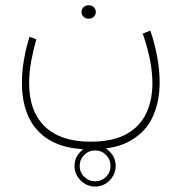

<svg xmlns="http://www.w3.org/2000/svg" viewBox="-20 -350 687 727"><path d="M262.2 278.3Q262.2 246.6 285.4 223.6Q308.6 200.7 340.3 200.7Q372.1 200.7 395 223.6Q418 246.6 418 278.3Q418 310.1 395 333.3Q372.1 356.4 340.3 356.4Q308.6 356.4 285.4 333.3Q262.2 310.1 262.2 278.3ZM281.7 278.3Q281.7 302.7 299.1 319.6Q316.4 336.4 340.3 336.4Q364.7 336.4 381.6 319.6Q398.4 302.7 398.4 278.3Q398.4 253.9 381.6 236.8Q364.7 219.7 340.3 219.7Q315.9 219.7 298.8 236.8Q281.7 253.9 281.7 278.3ZM288.6 -304.7Q288.6 -314.9 296.1 -322.5Q303.7 -330.1 315.9 -330.1Q327.6 -330.1 335.2 -322.8Q342.8 -315.4 342.8 -304.7Q342.8 -293.9 335.2 -286.6Q327.6 -279.3 315.9 -279.3Q303.7 -279.3 296.1 -286.9Q288.6 -294.4 288.6 -304.7ZM321.8 186.5Q407.7 186.5 459.2 157.5Q510.7 128.4 533.9 78.6Q557.1 28.8 557.1 -34.2Q557.1 -77.6 547.4 -125.7Q537.6 -173.8 520.5 -222.7L549.3 -234.4Q566.4 -183.6 575.4 -133.5Q584.5 -83.5 584.5 -37.6Q584.5 34.2 558.6 91.6Q532.7 148.9 474.9 182.4Q417 215.8 321.8 215.8Q194.3 215.8 128.7 150.6Q63 85.4 63 -37.1Q63 -78.6 70.6 -123Q78.1 -167.5 91.8 -210.9L117.7 -201.2Q106 -160.6 98.1 -118.2Q90.3 -75.7 90.3 -34.2Q90.3 71.8 150.1 129.2Q210 186.5 321.8 186.5Z"/></svg>

Font: Vazirmatn RD UI Thin
Style: Regular
Weight: 100
Designer: Saber Rastikerdar
Foundry: Saber Rastikerdar
Version: Version 33.003